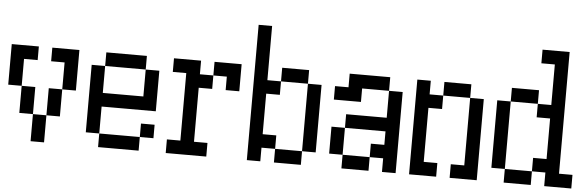

<svg xmlns="http://www.w3.org/2000/svg" viewBox="-51 -949 3603 1179"><g transform="rotate(5 1750.0 -359.0)"><path d="M250 -442.4V-526.4H417V-276.4H333V-442.4ZM0 -276.4V-526.4H167V-442.4H83V-276.4H167V-109.4H250V-276.4H333V-109.4H250V57.6H167V-109.4H83V-276.4Z M583 -276.4H833V-442.4H583ZM500 -26.4V-442.4H583V-526.4H833V-442.4H917V-192.4H583V-26.4ZM833 -26.4V57.6H583V-26.4ZM833 -26.4V-109.4H917V-26.4Z M1000 -26.4H1083V-442.4H1000V-526.4H1167V-442.4H1250V-359.4H1167V-26.4H1250V57.6H1000ZM1250 -442.4V-526.4H1417V-359.4H1333V-442.4Z M1500 57.6V-776.4H1583V-442.4H1667V-526.4H1833V-442.4H1917V-26.4H1833V-442.4H1667V-359.4H1583V-109.4H1667V-26.4H1833V57.6H1667V-26.4H1583V57.6Z M2000 -359.4V-442.4H2083V-526.4H2333V-442.4H2167V-359.4ZM2000 -26.4V-192.4H2083V-276.4H2333V-442.4H2417V57.6H2333V-26.4H2250V57.6H2083V-26.4H2250V-109.4H2333V-192.4H2083V-26.4Z M2750 -26.4H2833V-442.4H2917V57.6H2750ZM2500 57.6V-526.4H2583V-442.4H2667V-526.4H2833V-442.4H2667V-359.4H2583V-26.4H2667V57.6Z M3000 -26.4V-442.4H3083V-526.4H3250V-442.4H3333V-692.4H3250V-776.4H3417V-26.4H3500V57.6H3333V-26.4H3250V-109.4H3333V-359.4H3250V-442.4H3083V-26.4H3250V57.6H3083V-26.4Z"/></g></svg>

Font: KH Dot kagurazaka 12
Style: Regular
Weight: 400
Designer: Original version for X68000 by Keitarou Hiraki (http://hp.vector.co.jp/authors/VA000874/) / TrueType conversion by Homem
Version: Version 1.00.20150527